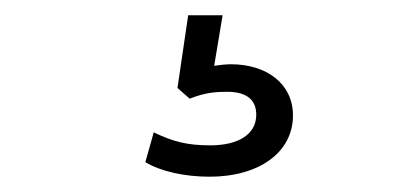

<svg xmlns="http://www.w3.org/2000/svg" viewBox="-20 -40 540 251"><path d="M254 191C319 191 363 159 363 111C363 69 328 44 282 44C275 44 267 45 260 46L271 -20H226L212 75L228 89C248 81 262 80 277 80C303 80 315 91 315 110C315 136 291 150 255 150C224 150 206 145 181 133L170 172C190 184 221 191 254 191Z"/></svg>

Font: Poppy and Pepper Light
Style: Regular
Weight: 300
Designer: Thy Ha
Foundry: Thy Ha
Version: Version 0.001;Glyphs 3.2 (3227)